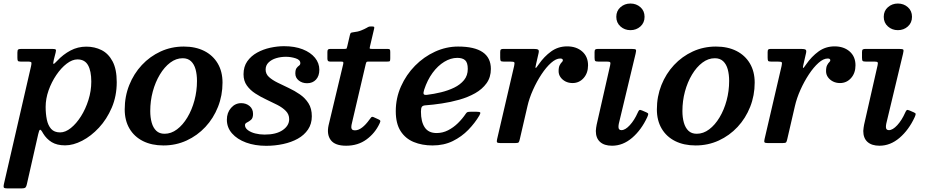

<svg xmlns="http://www.w3.org/2000/svg" viewBox="-58 -790 5106 1060"><path d="M61 -520Q47.5 -520 42.8 -517Q38 -514 38 -499.5V-472Q38 -459 40.5 -454.5Q43 -450 56 -450H95.5Q114.5 -450 115.5 -444.2Q116.5 -438.5 113.5 -425L-36.5 226.5Q-39.5 239.5 -37.2 244.8Q-35 250 -17.5 250H62Q78.5 250 83.2 244.5Q88 239 90.5 226L153 -49.5Q158 -72.5 163.2 -73.8Q168.5 -75 180 -53.5Q198.5 -23 227.5 -5.2Q256.5 12.5 301.5 12.5Q346 12.5 395.5 -13Q445 -38.5 488.2 -85Q531.5 -131.5 559 -195.5Q586.5 -259.5 586.5 -336.5Q586.5 -408 563.5 -451.2Q540.5 -494.5 502.5 -513.5Q464.5 -532.5 418.5 -532.5Q371.5 -532.5 331 -511Q290.5 -489.5 258 -454.5Q239.5 -434.5 237 -437.5Q234.5 -440.5 239 -460L249 -499Q253 -513.5 249.2 -516.8Q245.5 -520 228.5 -520ZM194 -199.5Q194 -245 210.2 -291Q226.5 -337 253 -376Q279.5 -415 310.2 -438.5Q341 -462 369.5 -462Q410 -462 428 -430Q446 -398 446 -339.5Q446 -288 430.2 -238Q414.5 -188 389 -147.8Q363.5 -107.5 333.2 -83.2Q303 -59 274 -59Q241.5 -59 224.2 -78.5Q207 -98 200.5 -130Q194 -162 194 -199.5Z M630.5 -186Q630.5 -125 656.8 -80.2Q683 -35.5 731.2 -11.2Q779.5 13 844.5 13Q913 13 972.2 -14.2Q1031.5 -41.5 1076 -89.2Q1120.5 -137 1145.5 -200Q1170.5 -263 1170.5 -334Q1170.5 -395 1144 -439.8Q1117.5 -484.5 1069.5 -508.8Q1021.5 -533 956.5 -533Q888 -533 828.8 -505.8Q769.5 -478.5 725 -430.8Q680.5 -383 655.5 -320.2Q630.5 -257.5 630.5 -186ZM771.5 -177Q771.5 -233 785.5 -284.8Q799.5 -336.5 824.5 -378.2Q849.5 -420 881.8 -444.2Q914 -468.5 950.5 -468.5Q979 -468.5 996.5 -452Q1014 -435.5 1021.8 -407Q1029.5 -378.5 1029.5 -343Q1029.5 -287.5 1015.5 -235.5Q1001.5 -183.5 976.5 -141.8Q951.5 -100 919.2 -75.8Q887 -51.5 850.5 -51.5Q822 -51.5 804.8 -68Q787.5 -84.5 779.5 -113Q771.5 -141.5 771.5 -177Z M1538.5 -132Q1538.5 -96.5 1502.8 -71.8Q1467 -47 1403 -47Q1376 -47 1351.2 -53.2Q1326.5 -59.5 1310.5 -71.5Q1294.5 -83.5 1294.5 -99.5Q1294.5 -108.5 1305.5 -113.8Q1316.5 -119 1327.8 -128.5Q1339 -138 1339 -161Q1339 -188.5 1320 -204.5Q1301 -220.5 1273.5 -220.5Q1240.5 -220.5 1217.5 -194.2Q1194.5 -168 1194.5 -129Q1194.5 -86 1223 -53.5Q1251.5 -21 1300.5 -3Q1349.5 15 1411.5 15Q1460 15 1505.2 5.2Q1550.5 -4.5 1586 -24.2Q1621.5 -44 1642.5 -75Q1663.5 -106 1663.5 -148Q1663.5 -191 1645 -220Q1626.5 -249 1597.5 -269Q1568.5 -289 1536 -304.2Q1503.5 -319.5 1474.5 -333.8Q1445.5 -348 1427 -364.8Q1408.5 -381.5 1408.5 -406Q1408.5 -429.5 1424.8 -445.2Q1441 -461 1466.5 -468.8Q1492 -476.5 1520.5 -476.5Q1547.5 -476.5 1573.8 -468.2Q1600 -460 1600 -441.5Q1600 -432.5 1593 -427.8Q1586 -423 1579.2 -414Q1572.5 -405 1572.5 -384Q1572.5 -361 1591.2 -345.8Q1610 -330.5 1637.5 -330.5Q1668 -330.5 1686.5 -350.5Q1705 -370.5 1705 -405Q1705 -441.5 1681 -471Q1657 -500.5 1613.2 -517.8Q1569.5 -535 1510 -535Q1473.5 -535 1434.2 -526.5Q1395 -518 1361.5 -499.5Q1328 -481 1307.2 -451.5Q1286.5 -422 1286.5 -380Q1286.5 -343.5 1304.8 -318Q1323 -292.5 1351.5 -274Q1380 -255.5 1412.2 -240.5Q1444.5 -225.5 1473.2 -210.8Q1502 -196 1520.2 -177.2Q1538.5 -158.5 1538.5 -132Z M1767 -520Q1757 -520 1753.2 -516.8Q1749.5 -513.5 1749.5 -503V-466.5Q1749.5 -457 1753 -453.5Q1756.5 -450 1765 -450H1824.5Q1835.5 -450 1837 -446.8Q1838.5 -443.5 1836.5 -435L1756 -98Q1745 -47.5 1768.2 -16.5Q1791.5 14.5 1853 14.5Q1918 14.5 1965.2 -20Q2012.5 -54.5 2037.5 -108Q2043 -119.5 2041.5 -123.5Q2040 -127.5 2030.5 -131.5L2004 -143.5Q1996 -147 1991.2 -142Q1986.5 -137 1981.5 -129.5Q1961.5 -101.5 1941.2 -86Q1921 -70.5 1902 -70.5Q1887 -70.5 1883.5 -78.8Q1880 -87 1882.5 -99.5Q1885 -112 1888 -123.5L1961.5 -437.5Q1963.5 -445 1965.2 -447.5Q1967 -450 1976.5 -450H2079.5Q2092 -450 2094.2 -452.8Q2096.5 -455.5 2096.5 -468V-503.5Q2096.5 -515 2093.5 -517.5Q2090.5 -520 2079.5 -520H1995Q1984 -520 1983.2 -522.5Q1982.5 -525 1984.5 -533.5L2007.5 -631.5Q2009.5 -640 2006.8 -642Q2004 -644 1993.5 -644Q1986 -644 1982.2 -643.5Q1978.5 -643 1975 -641.2Q1971.5 -639.5 1965 -635.5Q1954.5 -629.5 1936 -622Q1917.5 -614.5 1893 -612Q1882.5 -610.5 1879.5 -608.8Q1876.5 -607 1874 -597.5L1859 -533.5Q1857 -525.5 1855.8 -522.8Q1854.5 -520 1844 -520Z M2127 -176Q2127 -108 2153.5 -66.5Q2180 -25 2226 -6Q2272 13 2330 13Q2392.5 13 2441.8 -11.2Q2491 -35.5 2527.8 -73.5Q2564.5 -111.5 2588.5 -152.5Q2596 -165.5 2593 -169.2Q2590 -173 2573 -173H2540Q2527 -173 2522.2 -170.8Q2517.5 -168.5 2513 -161.5Q2494.5 -134 2470 -110Q2445.5 -86 2415.8 -70.8Q2386 -55.5 2352.5 -55.5Q2307.5 -55.5 2286.8 -86.8Q2266 -118 2266 -173.5Q2266 -193 2271 -200.2Q2276 -207.5 2290.5 -208.5Q2332.5 -211.5 2381 -218.8Q2429.5 -226 2477.5 -239.5Q2525.5 -253 2565 -275.2Q2604.5 -297.5 2628.2 -330.5Q2652 -363.5 2652 -409.5Q2652 -471 2606.8 -502Q2561.5 -533 2471 -533Q2405.5 -533 2343.8 -504.8Q2282 -476.5 2233.2 -427Q2184.5 -377.5 2155.8 -313Q2127 -248.5 2127 -176ZM2300 -266.5Q2283 -264.5 2280.8 -271.5Q2278.5 -278.5 2284 -295.5Q2301.5 -348.5 2330.2 -387.8Q2359 -427 2394.8 -448.8Q2430.5 -470.5 2466.5 -470.5Q2496 -470.5 2510.2 -457.2Q2524.5 -444 2524.5 -409.5Q2524.5 -373 2503.8 -347.8Q2483 -322.5 2449.5 -306.2Q2416 -290 2376.8 -280.5Q2337.5 -271 2300 -266.5Z M2721.5 -520Q2711.5 -520 2707.5 -517Q2703.5 -514 2703.5 -502.5V-472.5Q2703.5 -459 2706 -454.5Q2708.5 -450 2722 -450H2758.5Q2778.5 -450 2781.2 -446Q2784 -442 2780.5 -426L2686.5 -22Q2683.5 -9.5 2686 -4.8Q2688.5 0 2706 0H2784Q2802 0 2805.5 -4.2Q2809 -8.5 2812 -22.5L2854 -204Q2864 -248 2884.8 -294.2Q2905.5 -340.5 2931.5 -379.8Q2957.5 -419 2984.5 -443Q3011.5 -467 3035 -467Q3049.5 -467 3049.5 -457Q3049.5 -452 3043.8 -446.8Q3038 -441.5 3032 -430.2Q3026 -419 3026 -397Q3026 -378.5 3036.5 -363.8Q3047 -349 3064.2 -340.2Q3081.5 -331.5 3103 -331.5Q3139.5 -331.5 3164 -359Q3188.5 -386.5 3188.5 -429.5Q3188.5 -477.5 3156.2 -505.8Q3124 -534 3073 -534Q3023.5 -534 2984.8 -506Q2946 -478 2916 -434.5Q2901 -412 2899 -415Q2897 -418 2902 -438L2915.5 -497Q2919 -512.5 2912.5 -516.2Q2906 -520 2887.5 -520Z M3451 -493.5Q3455.5 -511.5 3452.5 -515.8Q3449.5 -520 3428 -520H3244.5Q3233.5 -520 3229 -517Q3224.5 -514 3224.5 -502.5V-471Q3224.5 -457 3228.2 -453.5Q3232 -450 3245.5 -450H3292.5Q3307.5 -450 3310.5 -446.2Q3313.5 -442.5 3310.5 -429.5L3236 -101.5Q3235 -95 3233.2 -84.8Q3231.5 -74.5 3231.5 -67Q3231.5 -27.5 3254.8 -6.5Q3278 14.5 3321 14.5Q3381 14.5 3432 -29.2Q3483 -73 3515.5 -143.5Q3520.5 -155 3520.8 -160.2Q3521 -165.5 3511 -169.5L3487 -180Q3475.5 -185 3471.5 -182Q3467.5 -179 3463 -168.5Q3444.5 -126.5 3419.2 -99Q3394 -71.5 3373 -71.5Q3356.5 -71.5 3356.5 -89Q3356.5 -93 3357 -98.2Q3357.5 -103.5 3358.5 -107.5ZM3344.5 -697Q3344.5 -664.5 3367.5 -644Q3390.5 -623.5 3422.5 -623.5Q3455 -623.5 3477.8 -644Q3500.5 -664.5 3500.5 -697Q3500.5 -730 3477.8 -750.2Q3455 -770.5 3422.5 -770.5Q3390.5 -770.5 3367.5 -750.2Q3344.5 -730 3344.5 -697Z M3568.5 -186Q3568.5 -125 3594.8 -80.2Q3621 -35.5 3669.2 -11.2Q3717.5 13 3782.5 13Q3851 13 3910.2 -14.2Q3969.5 -41.5 4014 -89.2Q4058.5 -137 4083.5 -200Q4108.5 -263 4108.5 -334Q4108.5 -395 4082 -439.8Q4055.5 -484.5 4007.5 -508.8Q3959.5 -533 3894.5 -533Q3826 -533 3766.8 -505.8Q3707.5 -478.5 3663 -430.8Q3618.5 -383 3593.5 -320.2Q3568.5 -257.5 3568.5 -186ZM3709.5 -177Q3709.5 -233 3723.5 -284.8Q3737.5 -336.5 3762.5 -378.2Q3787.5 -420 3819.8 -444.2Q3852 -468.5 3888.5 -468.5Q3917 -468.5 3934.5 -452Q3952 -435.5 3959.8 -407Q3967.5 -378.5 3967.5 -343Q3967.5 -287.5 3953.5 -235.5Q3939.5 -183.5 3914.5 -141.8Q3889.5 -100 3857.2 -75.8Q3825 -51.5 3788.5 -51.5Q3760 -51.5 3742.8 -68Q3725.5 -84.5 3717.5 -113Q3709.5 -141.5 3709.5 -177Z M4198 -520Q4188 -520 4184 -517Q4180 -514 4180 -502.5V-472.5Q4180 -459 4182.5 -454.5Q4185 -450 4198.5 -450H4235Q4255 -450 4257.8 -446Q4260.5 -442 4257 -426L4163 -22Q4160 -9.5 4162.5 -4.8Q4165 0 4182.5 0H4260.5Q4278.5 0 4282 -4.2Q4285.5 -8.5 4288.5 -22.5L4330.5 -204Q4340.5 -248 4361.2 -294.2Q4382 -340.5 4408 -379.8Q4434 -419 4461 -443Q4488 -467 4511.5 -467Q4526 -467 4526 -457Q4526 -452 4520.2 -446.8Q4514.5 -441.5 4508.5 -430.2Q4502.5 -419 4502.5 -397Q4502.5 -378.5 4513 -363.8Q4523.5 -349 4540.8 -340.2Q4558 -331.5 4579.5 -331.5Q4616 -331.5 4640.5 -359Q4665 -386.5 4665 -429.5Q4665 -477.5 4632.8 -505.8Q4600.5 -534 4549.5 -534Q4500 -534 4461.2 -506Q4422.5 -478 4392.5 -434.5Q4377.5 -412 4375.5 -415Q4373.5 -418 4378.5 -438L4392 -497Q4395.5 -512.5 4389 -516.2Q4382.5 -520 4364 -520Z M4927.5 -493.5Q4932 -511.5 4929 -515.8Q4926 -520 4904.5 -520H4721Q4710 -520 4705.5 -517Q4701 -514 4701 -502.5V-471Q4701 -457 4704.8 -453.5Q4708.5 -450 4722 -450H4769Q4784 -450 4787 -446.2Q4790 -442.5 4787 -429.5L4712.5 -101.5Q4711.5 -95 4709.8 -84.8Q4708 -74.5 4708 -67Q4708 -27.5 4731.2 -6.5Q4754.5 14.5 4797.5 14.5Q4857.5 14.5 4908.5 -29.2Q4959.5 -73 4992 -143.5Q4997 -155 4997.2 -160.2Q4997.5 -165.5 4987.5 -169.5L4963.5 -180Q4952 -185 4948 -182Q4944 -179 4939.5 -168.5Q4921 -126.5 4895.8 -99Q4870.5 -71.5 4849.5 -71.5Q4833 -71.5 4833 -89Q4833 -93 4833.5 -98.2Q4834 -103.5 4835 -107.5ZM4821 -697Q4821 -664.5 4844 -644Q4867 -623.5 4899 -623.5Q4931.5 -623.5 4954.2 -644Q4977 -664.5 4977 -697Q4977 -730 4954.2 -750.2Q4931.5 -770.5 4899 -770.5Q4867 -770.5 4844 -750.2Q4821 -730 4821 -697Z"/></svg>

Font: Besley SemiBold
Style: Italic
Weight: 600
Italic angle: -13°
Designer: Owen Earl
Foundry: indestructible type*
Version: Version 2.001